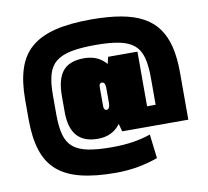

<svg xmlns="http://www.w3.org/2000/svg" viewBox="-89 -854 1127 1038"><g transform="rotate(-10 474.5 -335.0)"><path d="M466 85Q352 85 272.5 65Q193 45 144 2Q95 -41 72.5 -111Q50 -181 50 -281V-389Q50 -489 73 -559Q96 -629 146.5 -672Q197 -715 278 -735Q359 -755 476 -755Q569 -755 639.5 -742.5Q710 -730 759.5 -703Q809 -676 840 -633Q871 -590 885.5 -529.5Q900 -469 900 -389V-130H693V-240H740V-389Q740 -456 728 -500Q716 -544 686.5 -569Q657 -594 605.5 -604.5Q554 -615 476 -615Q395 -615 342 -604.5Q289 -594 258 -569Q227 -544 214.5 -500Q202 -456 202 -389V-281Q202 -214 214 -170Q226 -126 255.5 -101Q285 -76 336.5 -65.5Q388 -55 466 -55Q531 -55 583 -63Q635 -71 681 -87L697 45Q645 64 586.5 74.5Q528 85 466 85ZM401 -113Q325 -113 287 -156Q249 -199 249 -286V-374Q249 -468 285.5 -511.5Q322 -555 401 -555Q469 -555 511 -515Q553 -475 553 -410V-266Q553 -198 511 -155.5Q469 -113 401 -113ZM474 -259Q483 -259 488 -268Q493 -277 493 -293V-375Q493 -392 488 -400.5Q483 -409 474 -409Q467 -409 463 -403.5Q459 -398 459 -385V-283Q459 -271 463 -265Q467 -259 474 -259ZM493 -293V-375L532 -540H693V-130H537Z"/></g></svg>

Font: Pathway Extreme Condensed Black
Style: Regular
Weight: 900
Width: 3
Version: Version 1.001;gftools[0.9.26]